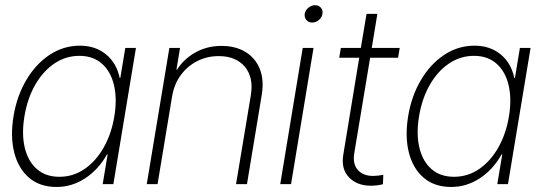

<svg xmlns="http://www.w3.org/2000/svg" viewBox="-20 -724 2129 755"><path d="M202.6 11.2Q136.7 11.2 94.5 -24.9Q52.2 -61 36.1 -123.8Q20 -186.5 33.2 -267.1Q46.4 -346.7 83.5 -409.4Q120.6 -472.2 175 -508.3Q229.5 -544.4 294.4 -544.4Q354.5 -544.4 396.2 -510.7Q438 -477.1 450.7 -417.5H453.1L472.7 -535.6H514.6L425.8 0H383.8L403.3 -117.2H400.9Q367.2 -57.1 314.9 -22.9Q262.7 11.2 202.6 11.2ZM213.4 -28.8Q268.1 -28.8 312.7 -59.6Q357.4 -90.3 387.9 -144.3Q418.5 -198.2 429.7 -267.1Q440.9 -335.4 428.2 -389.2Q415.5 -442.9 380.9 -473.6Q346.2 -504.4 292 -504.4Q238.8 -504.4 194.1 -474.4Q149.4 -444.3 118.7 -390.9Q87.9 -337.4 76.2 -267.1Q64.5 -196.8 77.4 -143.1Q90.3 -89.4 125 -59.1Q159.7 -28.8 213.4 -28.8Z M656.7 -344.7 599.6 0H557.1L646 -535.6H688L673.8 -450.2H676.3Q701.7 -491.2 747.6 -517.3Q793.5 -543.5 851.6 -543.5Q905.3 -543.5 944.3 -520.3Q983.4 -497.1 1001.2 -453.9Q1019 -410.6 1009.3 -351.1L951.2 0H908.2L966.3 -349.1Q978 -419.4 942.9 -461.4Q907.7 -503.4 839.8 -503.4Q794.9 -503.4 756.3 -484.1Q717.8 -464.8 691.4 -429.4Q665 -394 656.7 -344.7Z M1082 0 1170.4 -535.6H1212.9L1124.5 0ZM1207.5 -635.3Q1193.4 -635.3 1184.8 -645.3Q1176.3 -655.3 1178.2 -669.4Q1180.7 -683.6 1192.6 -693.6Q1204.6 -703.6 1218.8 -703.6Q1233.4 -703.6 1241.9 -693.6Q1250.5 -683.6 1248 -669.4Q1245.6 -655.3 1233.9 -645.3Q1222.2 -635.3 1207.5 -635.3Z M1551.8 -535.6 1545.4 -497.1H1435.5L1373 -121.1Q1366.2 -78.1 1387.5 -55.2Q1408.7 -32.2 1446.8 -32.2Q1465.3 -32.2 1487.3 -36.6L1485.8 0.5Q1461.9 6.3 1438 6.3Q1383.8 6.3 1352.1 -26.9Q1320.3 -60.1 1330.1 -116.7L1392.6 -497.1H1314L1320.3 -535.6H1398.9L1421.4 -669.4H1463.9L1441.9 -535.6Z M1754.4 11.2Q1688.5 11.2 1646.2 -24.9Q1604 -61 1587.9 -123.8Q1571.8 -186.5 1585 -267.1Q1598.1 -346.7 1635.3 -409.4Q1672.4 -472.2 1726.8 -508.3Q1781.2 -544.4 1846.2 -544.4Q1906.2 -544.4 1948 -510.7Q1989.7 -477.1 2002.4 -417.5H2004.9L2024.4 -535.6H2066.4L1977.5 0H1935.5L1955.1 -117.2H1952.6Q1918.9 -57.1 1866.7 -22.9Q1814.5 11.2 1754.4 11.2ZM1765.1 -28.8Q1819.8 -28.8 1864.5 -59.6Q1909.2 -90.3 1939.7 -144.3Q1970.2 -198.2 1981.4 -267.1Q1992.7 -335.4 1980 -389.2Q1967.3 -442.9 1932.6 -473.6Q1897.9 -504.4 1843.8 -504.4Q1790.5 -504.4 1745.8 -474.4Q1701.2 -444.3 1670.4 -390.9Q1639.6 -337.4 1627.9 -267.1Q1616.2 -196.8 1629.2 -143.1Q1642.1 -89.4 1676.8 -59.1Q1711.4 -28.8 1765.1 -28.8Z"/></svg>

Font: Inter Display Extra Light
Style: Italic
Weight: 200
Italic angle: -9.39999°
Designer: Rasmus Andersson
Foundry: rsms
Version: Version 4.000;git-4fc901f